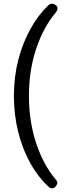

<svg xmlns="http://www.w3.org/2000/svg" viewBox="-20 -803 400 1035"><path d="M261 212Q250 212 239 201Q184 150 142.5 75Q101 0 78 -92Q55 -184 55 -286Q55 -389 78.5 -480Q102 -571 143.5 -646Q185 -721 239 -773Q249 -783 260 -783Q269 -783 279.5 -776Q290 -769 290 -758Q290 -747 281 -736Q214 -657 175 -540Q136 -423 136 -286Q136 -150 174.5 -32.5Q213 85 280 164Q289 174 289 184Q289 191 280.5 201.5Q272 212 261 212Z"/></svg>

Font: Asap Expanded
Style: Regular
Weight: 400
Width: 7
Designer: Pablo Cosgaya
Foundry: Omnibus-Type
Version: Version 3.001; ttfautohint (v1.8.4.7-5d5b)